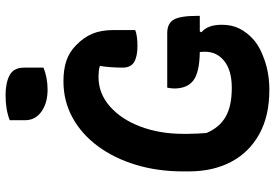

<svg xmlns="http://www.w3.org/2000/svg" viewBox="-169 -799 988 690"><g transform="rotate(-90 325.0 -454.0)"><path d="M238 -913Q276 -928 328 -928Q372 -928 399.5 -913.5Q427 -899 427 -861V-792Q411 -785 390.5 -781Q370 -777 348 -777Q300 -777 269 -799Q238 -821 238 -858ZM355 -347H551Q586 -347 599.5 -323.5Q613 -300 613 -239V-230H557L554 -224Q581 -202 581 -151Q581 -114 567 -87Q553 -60 531 -40Q505 -15 455 2.5Q405 20 347 20Q253 20 187.5 -16.5Q122 -53 88 -118Q54 -183 54 -270V-289Q54 -381 77.5 -459Q101 -537 144.5 -596Q188 -655 247.5 -687.5Q307 -720 378 -720Q420 -720 451.5 -709.5Q483 -699 508 -674Q536 -647 549 -615.5Q562 -584 562 -540V-462Q541 -454 505 -454Q467 -454 447 -466Q427 -478 427 -507Q427 -550 433 -589Q424 -592 414 -593Q404 -594 394 -594Q334 -594 287.5 -553Q241 -512 215 -443Q189 -374 189 -290V-273Q189 -256 190 -238Q191 -220 192 -206Q212 -159 250.5 -137Q289 -115 354 -115Q416 -115 450 -141.5Q484 -168 484 -211Q484 -222 483 -230Q410 -231 381 -253Q352 -275 352 -322Q352 -328 353 -335.5Q354 -343 355 -347Z"/></g></svg>

Font: Recursive Sn Csl St
Style: Bold
Weight: 700
Version: Version 1.079;hotconv 1.0.112;makeotfexe 2.5.65598; ttfautoh